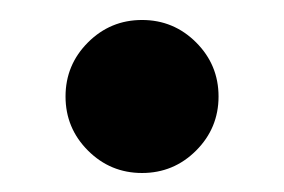

<svg xmlns="http://www.w3.org/2000/svg" viewBox="-20 -161 290 196"><path d="M46.9 -62.5Q46.9 -94.8 69.8 -117.7Q92.7 -140.6 125 -140.6Q157.3 -140.6 180.2 -117.7Q203.1 -94.8 203.1 -62.5Q203.1 -30.2 180.2 -7.3Q157.3 15.6 125 15.6Q92.7 15.6 69.8 -7.3Q46.9 -30.2 46.9 -62.5Z"/></svg>

Font: Vladivostok Bold
Style: Regular
Weight: 700
Width: 4
Designer: Michael Sharanda
Foundry: Michael Sharanda
Version: Version 1.005